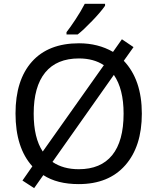

<svg xmlns="http://www.w3.org/2000/svg" viewBox="-20 -951 821 1002"><path d="M720.2 -357.9Q720.2 -186.5 633.5 -88.4Q546.9 9.8 391.1 9.8Q277.8 9.8 206.1 -37.1L158.2 30.8L97.2 -8.8L148.9 -83Q61 -179.7 61 -358.9Q61 -533.2 146.7 -629.2Q232.4 -725.1 392.1 -725.1Q491.7 -725.1 569.8 -680.2L616.2 -746.1L676.8 -705.1L626 -633.8Q720.2 -534.7 720.2 -357.9ZM625 -357.9Q625 -486.8 574.2 -560.1L253.9 -106Q309.6 -67.9 391.1 -67.9Q505.9 -67.9 565.4 -141.1Q625 -214.4 625 -357.9ZM155.8 -357.9Q155.8 -231.4 203.1 -160.2L522 -610.8Q468.8 -646 392.1 -646Q275.9 -646 215.8 -572.5Q155.8 -499 155.8 -357.9ZM327.1 -783.2Q345.7 -806.6 374.3 -849.9Q402.8 -893.1 422.4 -931.2H528.3V-920.9Q506.8 -889.6 461.4 -842.3Q416 -794.9 385.3 -771H327.1Z"/></svg>

Font: NotoPenekeko
Style: Regular
Weight: 400
Designer: Monotype Design team
Foundry: Monotype Imaging Inc.
Version: Version 1.04